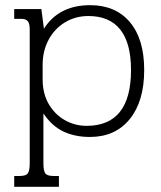

<svg xmlns="http://www.w3.org/2000/svg" viewBox="-20 -515 623 743"><path d="M35 166H56Q81 166 88 155.5Q95 145 95 117V-402Q95 -424 87.5 -433Q80 -442 63 -442H35V-480H140L150 -404Q208 -495 329 -495Q427 -495 482.5 -429.5Q538 -364 538 -244Q538 -123 482 -54Q426 15 328 15Q270 15 225.5 -6Q181 -27 148 -76V117Q148 145 155 155.5Q162 166 187 166H208V208H35ZM487 -244Q487 -348 445.5 -400.5Q404 -453 322 -453Q272 -453 231.5 -428.5Q191 -404 168 -361Q145 -318 145 -264V-208Q145 -153 168.5 -112.5Q192 -72 231 -50Q270 -28 315 -28Q487 -28 487 -244Z"/></svg>

Font: Pridi ExtraLight
Style: Regular
Weight: 275
Designer: Katatrad Team
Foundry: CadsonDemak
Version: Version 1.001